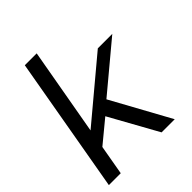

<svg xmlns="http://www.w3.org/2000/svg" viewBox="-200 -830 948 948"><g transform="rotate(-45 274.0 -356.0)"><path d="M467.8 0H376L235.8 -252.9L118.2 -155.8L90.8 0H7.8L132.8 -711.9H215.8L134.8 -254.9L446.8 -516.1H547.9L298.8 -308.1Z"/></g></svg>

Font: Creato Display
Style: Italic
Weight: 400
Italic angle: -10°
Version: Version 1.000